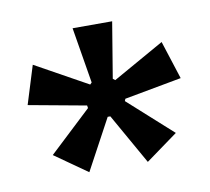

<svg xmlns="http://www.w3.org/2000/svg" viewBox="-48 -751 471 430"><g transform="rotate(-10 187.0 -536.0)"><path d="M123 -374 49 -426 145 -516 144 -522 13 -546 40 -633 159 -567 163 -571 142 -698H232L211 -571L216 -567L333 -633L361 -546L231 -522L229 -517L329 -427L256 -374L191 -489H185Z"/></g></svg>

Font: Bricolage Grotesque 48pt Condensed ExtraBold
Style: Regular
Weight: 400
Version: Version 1.000;gftools[0.9.30]